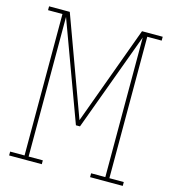

<svg xmlns="http://www.w3.org/2000/svg" viewBox="-109 -825 819 914"><g transform="rotate(15 300.0 -367.5)"><path d="M20 0V-19H91V-716H20V-735H122L300 -249L478 -735H580V-716H509V-19H580V0H419V-19H489V-707L310 -221H290L111 -707V-19H181V0Z"/></g></svg>

Font: Iosevka Slab Thin Extended
Style: Regular
Weight: 100
Width: 7
Monospace: yes
Designer: Belleve Invis
Foundry: Belleve Invis
Version: Version 11.1.1; ttfautohint (v1.8.3)